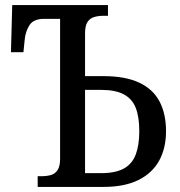

<svg xmlns="http://www.w3.org/2000/svg" viewBox="-20 -734 705 754"><path d="M128 0V-42H143Q163 -42 179.5 -46.5Q196 -51 206 -66Q216 -81 216 -110V-660H153Q112 -660 96 -635.5Q80 -611 77 -578L72 -529H23L28 -714H404V-672H386Q366 -672 349.5 -667Q333 -662 323.5 -647.5Q314 -633 314 -602V-435H387Q472 -435 526.5 -409.5Q581 -384 606.5 -335.5Q632 -287 632 -219Q632 -152 605 -103Q578 -54 523.5 -27Q469 0 387 0ZM314 -54H377Q433 -54 466 -72Q499 -90 513 -127Q527 -164 527 -219Q527 -275 513 -310.5Q499 -346 466 -363.5Q433 -381 377 -381H314Z"/></svg>

Font: Noto Serif SemiCondensed
Style: Regular
Weight: 400
Width: 4
Designer: Monotype Design Team
Foundry: Monotype Imaging Inc.
Version: Version 2.013